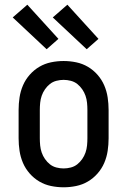

<svg xmlns="http://www.w3.org/2000/svg" viewBox="-20 -787 540 815"><path d="M250 8Q223 8 196.5 2.5Q170 -3 147 -16.5Q124 -30 106 -50.5Q88 -71 77.5 -95.5Q67 -120 63 -146.5Q59 -173 59 -200V-320Q59 -347 63 -373.5Q67 -400 77.5 -424.5Q88 -449 106 -469.5Q124 -490 147 -503.5Q170 -517 196.5 -522.5Q223 -528 250 -528Q277 -528 303.5 -522.5Q330 -517 353 -503.5Q376 -490 394 -469.5Q412 -449 422.5 -424.5Q433 -400 437 -373.5Q441 -347 441 -320V-200Q441 -173 437 -146.5Q433 -120 422.5 -95.5Q412 -71 394 -50.5Q376 -30 353 -16.5Q330 -3 303.5 2.5Q277 8 250 8ZM250 -72Q265 -72 280.5 -76Q296 -80 308 -89.5Q320 -99 329 -112Q338 -125 343 -139.5Q348 -154 349.5 -169.5Q351 -185 351 -200V-320Q351 -335 349.5 -350.5Q348 -366 343 -380.5Q338 -395 329 -408Q320 -421 308 -430.5Q296 -440 280.5 -444Q265 -448 250 -448Q235 -448 219.5 -444Q204 -440 192 -430.5Q180 -421 171 -408Q162 -395 157 -380.5Q152 -366 150.5 -350.5Q149 -335 149 -320V-200Q149 -185 150.5 -169.5Q152 -154 157 -139.5Q162 -125 171 -112Q180 -99 192 -89.5Q204 -80 219.5 -76Q235 -72 250 -72ZM348 -578 204 -713 266 -767 398 -622ZM178 -578 34 -713 96 -767 228 -622Z"/></svg>

Font: Iosevka Curly Slab Medium
Style: Regular
Weight: 500
Monospace: yes
Designer: Belleve Invis
Foundry: Belleve Invis
Version: Version 22.1.2; ttfautohint (v1.8.4)